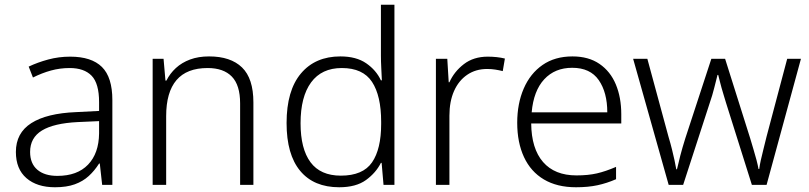

<svg xmlns="http://www.w3.org/2000/svg" viewBox="-20 -780 3413 810"><path d="M276 -541Q366 -541 410 -497.5Q454 -454 454 -358V0H411L401 -90H398Q379 -60 354.5 -37.5Q330 -15 295.5 -2.5Q261 10 212 10Q136 10 91.5 -28.5Q47 -67 47 -139Q47 -219 112 -260.5Q177 -302 301 -307L398 -312V-349Q398 -428 366.5 -460.5Q335 -493 274 -493Q233 -493 195 -482.5Q157 -472 119 -453L101 -499Q139 -517 183.5 -529Q228 -541 276 -541ZM308 -265Q207 -260 157 -229.5Q107 -199 107 -139Q107 -90 137.5 -64Q168 -38 222 -38Q306 -38 351.5 -85.5Q397 -133 398 -217V-269Z M862 -542Q953 -542 1001 -495.5Q1049 -449 1049 -348V0H993V-344Q993 -421 958 -457Q923 -493 856 -493Q768 -493 724.5 -442Q681 -391 681 -290V0H624V-532H670L678 -440H682Q697 -470 722 -493Q747 -516 782 -529Q817 -542 862 -542Z M1411 10Q1304 10 1246.5 -59Q1189 -128 1189 -261Q1189 -398 1249.5 -470Q1310 -542 1416 -542Q1483 -542 1525 -513Q1567 -484 1587 -441H1591Q1590 -464 1588.5 -493Q1587 -522 1587 -545V-760H1644V0H1598L1590 -93H1587Q1566 -51 1524 -20.5Q1482 10 1411 10ZM1418 -39Q1511 -39 1549.5 -95Q1588 -151 1588 -257V-266Q1588 -376 1549.5 -434.5Q1511 -493 1422 -493Q1337 -493 1292.5 -432.5Q1248 -372 1248 -260Q1248 -152 1290 -95.5Q1332 -39 1418 -39Z M2038 -541Q2057 -541 2075.5 -539Q2094 -537 2110 -533L2101 -480Q2085 -484 2069 -486.5Q2053 -489 2035 -489Q1987 -489 1951 -464.5Q1915 -440 1895.5 -396Q1876 -352 1876 -292V0H1819V-532H1867L1873 -433H1876Q1896 -478 1937 -509.5Q1978 -541 2038 -541Z M2395 -542Q2463 -542 2509 -510.5Q2555 -479 2578 -424Q2601 -369 2601 -298V-259H2221Q2222 -153 2271 -96.5Q2320 -40 2412 -40Q2461 -40 2498 -48.5Q2535 -57 2579 -76V-24Q2540 -7 2500.5 1.5Q2461 10 2410 10Q2330 10 2274.5 -23Q2219 -56 2190.5 -117.5Q2162 -179 2162 -262Q2162 -343 2189.5 -406.5Q2217 -470 2269 -506Q2321 -542 2395 -542ZM2394 -494Q2321 -494 2276 -445.5Q2231 -397 2223 -306H2542Q2542 -390 2506 -442Q2470 -494 2394 -494Z M3043 -346Q3038 -363 3033 -379Q3028 -395 3024 -409.5Q3020 -424 3016.5 -438Q3013 -452 3010 -464H3007Q3004 -452 3000.5 -438Q2997 -424 2993 -408.5Q2989 -393 2984.5 -377.5Q2980 -362 2974 -345L2862 0H2801L2651 -532H2711L2800 -204Q2809 -174 2815 -149.5Q2821 -125 2825.5 -104.5Q2830 -84 2833 -66H2836Q2839 -78 2842.5 -92.5Q2846 -107 2850 -123.5Q2854 -140 2859.5 -158Q2865 -176 2871 -196L2981 -532H3039L3145 -196Q3152 -172 3159 -149Q3166 -126 3171.5 -105Q3177 -84 3180 -67H3183Q3185 -83 3189.5 -103.5Q3194 -124 3200.5 -149.5Q3207 -175 3214 -204L3301 -532H3359L3214 0H3152Z"/></svg>

Font: Noto Sans Cham Light
Style: Regular
Weight: 300
Version: Version 2.002